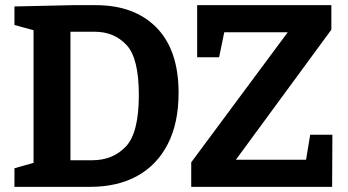

<svg xmlns="http://www.w3.org/2000/svg" viewBox="-20 -724 1350 744"><path d="M351 -704Q501 -704 586.5 -617Q672 -530 672 -364Q672 -247 630 -165.5Q588 -84 511.5 -42Q435 0 330 0H36V-72L110 -93V-607L36 -627V-699L263 -704ZM337 -103Q417 -103 467.5 -156Q518 -209 518 -356Q518 -499 470 -550Q422 -601 347 -601H253V-103ZM1166 -105 1182 -202H1268L1267 0H721V-95L1095 -599H849L829 -502H744V-704H1264V-609L894 -105Z"/></svg>

Font: Bitter Pro
Style: Bold
Weight: 700
Designer: Sol Matas, and Bitter project Authors
Foundry: Sol Matas
Version: Version 1.010